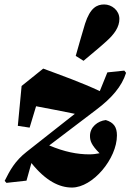

<svg xmlns="http://www.w3.org/2000/svg" viewBox="-20 -812 586 862"><path d="M60 -247 113 -239 142 -335C200 -324 258 -313 316 -301C243 -244 171 -187 99 -130C47 -89 25 -48 1 0L9 9L99 -1L121 -80C186 1 247 30 303 30C397 30 505 -100 505 -204C505 -241 491 -262 455 -273C419 -269 384 -242 384 -202C384 -180 390 -161 427 -124C413 -121 397 -119 381 -119C327 -119 270 -130 201 -159L413 -320C481 -371 527 -424 546 -485L538 -495L462 -487L428 -403C345 -442 260 -472 174 -504L77 -426ZM320 -561 355 -539C389 -568 424 -596 457 -626C494 -659 516 -691 516 -727C516 -766 481 -792 448 -792C415 -792 385 -777 362 -706C347 -658 334 -609 320 -561Z"/></svg>

Font: Source Serif Pro Black
Style: Italic
Weight: 900
Italic angle: -12°
Designer: Frank Grießhammer
Foundry: Adobe Systems Incorporated
Version: Version 3.001;hotconv 1.0.111;makeotfexe 2.5.65597